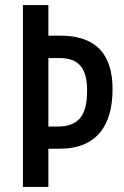

<svg xmlns="http://www.w3.org/2000/svg" viewBox="-20 -734 488 754"><path d="M422 -383C422 -523 356 -594 216 -594H170V-714H70V0H170V-150H215C358 -150 422 -240 422 -383ZM205 -237H170V-506H213C288 -506 322 -468 322 -379C322 -281 290 -237 205 -237Z"/></svg>

Font: Noto Sans Myanmar UI ExtraCondensed Medium
Style: Regular
Weight: 500
Width: 2
Designer: Monotype Design Team
Foundry: Monotype Imaging Inc.
Version: Version 2.103